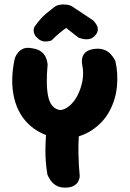

<svg xmlns="http://www.w3.org/2000/svg" viewBox="-20 -864 593 879"><path d="M271 -226Q178 -238 121 -286.5Q64 -335 45 -414.5Q26 -494 47 -594Q47 -594 50 -602.5Q53 -611 62 -622.5Q71 -634 86.5 -641Q102 -648 127 -643Q155 -639 169.5 -627Q184 -615 189.5 -602Q195 -589 196.5 -579Q198 -569 198 -569Q189 -471 201.5 -418.5Q214 -366 256 -360Q277 -362 298 -379.5Q319 -397 334.5 -426.5Q350 -456 357 -492Q364 -528 357 -564Q357 -564 355.5 -573.5Q354 -583 356 -596.5Q358 -610 369 -622Q380 -634 405 -639Q434 -644 454 -637Q474 -630 485.5 -617.5Q497 -605 502.5 -595Q508 -585 508 -585Q521 -529 515.5 -469.5Q510 -410 482.5 -357.5Q455 -305 403 -269.5Q351 -234 271 -226ZM278 -5Q253 -5 237.5 -14.5Q222 -24 213.5 -35.5Q205 -47 201 -56Q197 -65 197 -65Q187 -124 188 -183.5Q189 -243 196 -299L346 -297Q338 -228 339 -167Q340 -106 345 -58Q345 -58 344 -50Q343 -42 337 -31.5Q331 -21 317 -13Q303 -5 278 -5ZM158 -684Q144 -695 139 -705Q134 -715 134 -724Q134 -733 136.5 -738Q139 -743 139 -743Q152 -761 164 -775Q176 -789 191.5 -802Q207 -815 228 -831Q237 -839 253 -842Q269 -845 287 -842.5Q305 -840 320 -828L406 -771Q406 -771 412 -764.5Q418 -758 423.5 -747.5Q429 -737 427.5 -724Q426 -711 411 -697Q400 -687 387.5 -685Q375 -683 364 -685Q353 -687 346 -689.5Q339 -692 339 -692L283 -736Q268 -726 251 -711.5Q234 -697 216 -679Q216 -679 207.5 -676.5Q199 -674 185.5 -674Q172 -674 158 -684Z"/></svg>

Font: Sour Gummy
Style: Bold
Weight: 700
Designer: Stefie Justprince
Foundry: Eifetstype
Version: Version 1.000